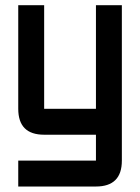

<svg xmlns="http://www.w3.org/2000/svg" viewBox="-20 -508 528 724"><path d="M48.8 -488.3H146.5V-97.7H341.8V-488.3H439.5V97.7Q439.5 195.3 341.8 195.3H48.8V97.7H341.8V0H146.5Q48.8 0 48.8 -97.7Z"/></svg>

Font: BabelStone Runic Short Twig
Style: Regular
Weight: 400
Designer: Andrew West
Foundry: BabelStone
Version: Version 3.003;March 14, 2022